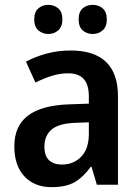

<svg xmlns="http://www.w3.org/2000/svg" viewBox="-20 -854 577 791"><path d="M270 -646Q466 -646 466 -457V-93H379L357 -167H354Q323 -124 287.5 -103.5Q252 -83 192 -83Q122 -83 80.5 -127.5Q39 -172 39 -251Q39 -335 95 -377.5Q151 -420 262 -424L346 -427V-456Q346 -506 324.5 -529Q303 -552 262 -552Q227 -552 193.5 -541.5Q160 -531 126 -514L87 -600Q126 -621 173 -633.5Q220 -646 270 -646ZM289 -348Q220 -345 191.5 -319.5Q163 -294 163 -250Q163 -211 182.5 -193.5Q202 -176 235 -176Q283 -176 314.5 -208.5Q346 -241 346 -302V-350ZM121 -774Q121 -805 138 -819.5Q155 -834 179 -834Q203 -834 220 -819.5Q237 -805 237 -774Q237 -744 220 -729Q203 -714 179 -714Q155 -714 138 -729Q121 -744 121 -774ZM304 -774Q304 -805 320.5 -819.5Q337 -834 362 -834Q386 -834 403 -819.5Q420 -805 420 -774Q420 -744 403 -729Q386 -714 362 -714Q337 -714 320.5 -729Q304 -744 304 -774Z"/></svg>

Font: Noto Sans Telugu UI SemiCondensed SemiBold
Style: Regular
Weight: 600
Width: 4
Designer: Jelle Bosma - Monotype Design Team
Foundry: Monotype Imaging Inc.
Version: Version 2.005; ttfautohint (v1.8.4.7-5d5b)